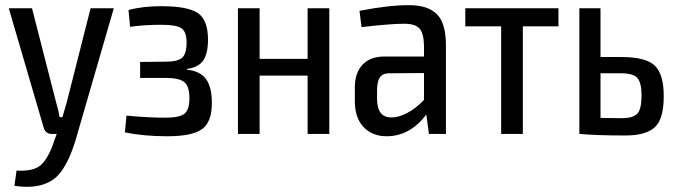

<svg xmlns="http://www.w3.org/2000/svg" viewBox="-20 -519 2624 744"><path d="M421 -487 272 27Q240 130 196 169Q139 217 36 201L44 142Q110 146 139 120Q170 91 192 21L200 0H180Q158 0 150 -22L14 -487H104L197 -124Q207 -90 211 -65H222Q225 -76 231 -96.5Q237 -117 239 -124L331 -487Z M605 -495Q707 -495 746.5 -468.5Q786 -442 786 -365Q786 -311 767 -284Q748 -257 704 -252V-249Q755 -244 778 -213Q801 -182 801 -120Q801 -45 762 -18Q723 9 629 9Q536 9 464 -6L470 -71Q554 -63 622 -63Q676 -63 695 -78.5Q714 -94 714 -138Q714 -184 694.5 -200.5Q675 -217 623 -217H523V-279L622 -280Q669 -280 686 -295.5Q703 -311 703 -354Q703 -396 683 -409.5Q663 -423 606 -423Q537 -423 484 -415L478 -480Q531 -495 605 -495Z M1256 -487V0H1172V-226H986V0H902V-487H986V-291H1172V-487Z M1565 -499Q1638 -499 1673 -464Q1708 -429 1708 -343V0H1642L1632 -75Q1568 9 1478 9Q1423 9 1389 -26.5Q1355 -62 1355 -127V-180Q1355 -237 1385 -268.5Q1415 -300 1469 -300H1623V-343Q1622 -389 1606 -408Q1590 -427 1546 -427Q1494 -427 1381 -414L1373 -477Q1485 -499 1565 -499ZM1496 -64Q1522 -63 1556.5 -80.5Q1591 -98 1623 -132V-236L1486 -235Q1461 -234 1451 -217.5Q1441 -201 1441 -168V-137Q1441 -64 1496 -64Z M2144 -417H2006V0H1922V-417H1783V-487H2144Z M2307 -298H2388Q2482 -298 2517 -265Q2552 -232 2552 -146Q2552 -59 2518 -26.5Q2484 6 2403 6Q2291 6 2227 0H2225V-487H2307ZM2307 -62 2388 -61Q2433 -61 2449.5 -78.5Q2466 -96 2466 -149Q2466 -198 2450 -216.5Q2434 -235 2388 -235H2307Z"/></svg>

Font: exo2condensed_r
Style: Regular
Weight: 400
Width: 3
Designer: Natanael Gama
Version: Version 1.001;PS 001.001;hotconv 1.0.70;makeotf.lib2.5.58329